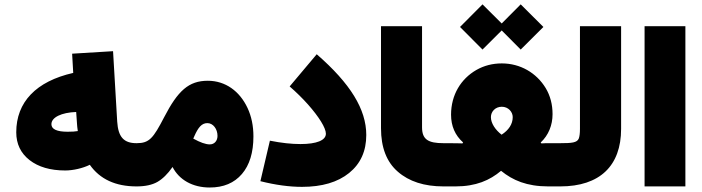

<svg xmlns="http://www.w3.org/2000/svg" viewBox="-20 -834 3139 859"><path d="M307.6 -507.8C141.6 -470.2 52.7 -377.4 52.7 -242.2C52.7 -189.9 72.8 -148.4 112.3 -117.7C151.9 -86.9 205.1 -71.3 272 -71.3C306.6 -71.3 350.1 -81.1 381.8 -96.7C427.2 -32.2 497.1 0 590.8 0H591.3V-193.4H590.8C533.7 -193.4 508.8 -221.2 504.4 -289.6L485.8 -605L302.7 -593.8ZM324.7 -277.8C325.2 -269.5 325.7 -264.6 328.1 -247.6C315.9 -245.6 303.7 -244.6 282.7 -244.6C234.4 -244.6 210 -255.9 210 -278.3C210 -309.1 254.9 -330.6 320.8 -333Z M591.3 -193.4C573.7 -193.4 566.4 -165.5 566.4 -97.2C566.4 -27.3 573.7 0 591.3 0C629.9 0 660.6 -6.8 684.1 -20C707 -33.2 730 -55.2 752 -86.9C781.2 -29.8 841.3 4.9 918 4.9C980 4.9 1027.8 -15.1 1062.5 -55.7C1096.7 -95.7 1113.8 -151.9 1113.8 -223.6C1113.8 -271 1105 -313.5 1087.4 -351.1C1052.2 -426.3 988.3 -472.7 909.7 -472.7C824.2 -472.7 775.9 -428.2 714.4 -309.6C665.5 -215.3 647.9 -193.4 591.3 -193.4ZM849.6 -225.1C866.7 -263.7 882.3 -283.2 907.7 -283.2C933.6 -283.2 953.1 -256.8 953.1 -226.1C953.1 -204.1 939.5 -188 918.5 -188C899.9 -188 875.5 -196.8 844.7 -213.9Z M1618.7 -230C1618.7 -344.7 1547.9 -460 1397 -591.3L1275.9 -447.3C1305.7 -421.4 1333 -394.5 1357.9 -366.7C1406.7 -311.5 1438 -261.7 1438 -235.8C1438 -206.1 1396.5 -189.5 1324.2 -189.5C1284.7 -189.5 1238.8 -194.3 1187.5 -204.6L1145 -23.4C1212.9 -6.3 1274.9 2 1331.1 2C1420.4 2 1490.7 -18.6 1542 -60.1C1593.3 -101.6 1618.7 -158.2 1618.7 -230Z M1684.6 -260.3C1684.6 -174.3 1709.5 -109.4 1759.8 -65.9C1810.1 -22 1877.9 0 1964.4 0H1964.8V-193.4H1964.4C1895.5 -193.4 1868.2 -210 1868.2 -264.6V-716.8H1684.6Z M1998 -320.8C1998 -270 2016.1 -228.5 2051.8 -196.8L2049.3 -192.4C2040 -192.9 2012.2 -193.4 1964.8 -193.4C1947.3 -193.4 1939.5 -165 1939.5 -97.2C1939.5 -28.8 1947.3 0 1964.8 0H2017.6C2109.4 0 2171.4 -27.3 2221.7 -69.8C2273.9 -27.3 2336.9 0 2433.1 0H2486.3V-193.4H2422.4C2416 -193.4 2409.2 -192.9 2402.3 -192.4L2398.9 -196.3C2434.1 -229 2452.1 -274.4 2452.1 -323.2C2452.1 -366.7 2441.9 -405.8 2421.4 -439.9C2379.9 -508.3 2307.6 -550.3 2225.1 -550.3C2183.6 -550.3 2145.5 -540.5 2111.3 -521C2042.5 -481.4 1998 -410.2 1998 -320.8ZM2138.7 -612.3 2224.6 -697.8 2309.6 -612.3 2411.1 -713.4 2309.6 -814.5 2224.6 -729 2138.7 -814.5 2038.1 -713.4ZM2224.1 -231.4C2196.3 -252.9 2176.3 -282.2 2176.3 -310.1C2176.3 -334 2195.3 -356.4 2225.1 -356.4C2254.4 -356.4 2273.9 -333 2273.9 -310.1C2273.9 -278.3 2255.4 -251.5 2224.1 -231.4Z M2486.3 -193.4C2479 -193.4 2472.7 -187 2467.8 -174.8C2463.4 -162.1 2460.9 -136.2 2460.9 -97.2C2460.9 -58.1 2463.4 -32.2 2467.8 -19.5C2472.7 -6.3 2479 0 2486.3 0C2664.1 0 2758.8 -92.8 2758.8 -257.3V-716.8H2574.7V-257.3C2574.7 -237.3 2572.8 -222.7 2569.3 -213.9C2561.5 -195.8 2539.1 -193.4 2486.3 -193.4Z M3046.4 -716.8H2863.8V0H3046.4Z"/></svg>

Font: Estedad Black
Style: Regular
Weight: 900
Designer: Amin Abedi
Version: Version 7.3